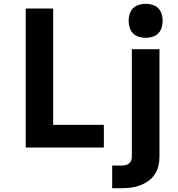

<svg xmlns="http://www.w3.org/2000/svg" viewBox="-20 -780 940 1015"><path d="M116 0V-735H261V-120H529V0ZM573 215V95H623Q633 95 643 93Q653 91 661 85Q669 79 673 69.5Q677 60 677 50V-520H823V50Q823 75 817 99Q811 123 797 143.5Q783 164 762.5 178Q742 192 719 200.5Q696 209 671.5 212Q647 215 623 215ZM750 -580Q732 -580 714 -585.5Q696 -591 683.5 -603.5Q671 -616 665.5 -634Q660 -652 660 -670Q660 -688 665.5 -706Q671 -724 683.5 -736.5Q696 -749 714 -754.5Q732 -760 750 -760Q768 -760 786 -754.5Q804 -749 816.5 -736.5Q829 -724 834.5 -706Q840 -688 840 -670Q840 -652 834.5 -634Q829 -616 816.5 -603.5Q804 -591 786 -585.5Q768 -580 750 -580Z"/></svg>

Font: Iosevka Aile Heavy
Style: Regular
Weight: 900
Designer: Belleve Invis
Foundry: Belleve Invis
Version: Version 31.1.0; ttfautohint (v1.8.4)